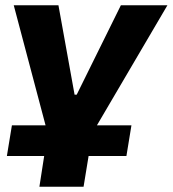

<svg xmlns="http://www.w3.org/2000/svg" viewBox="-20 -526 653 726"><path d="M129 180 147 64H6L25 -52H181L160 -23L32 -506H201L262 -168H270L437 -506H613L330 -24L320 -52H477L458 64H315L296 180Z"/></svg>

Font: Nunito Sans 6pt ExtraBold
Style: Italic
Weight: 800
Italic angle: -9°
Version: Version 3.101;gftools[0.9.27]